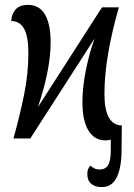

<svg xmlns="http://www.w3.org/2000/svg" viewBox="-20 -566 547 785"><path d="M337 145Q337 125 349 111Q359 119 367 123Q375 127 387 127Q411 127 422 109Q433 91 433 49V5Q423 8 411 8Q366 8 341.5 -32.5Q317 -73 317 -148Q317 -209 331 -279Q345 -349 367 -409L104 0H35Q61 -93 78.5 -179Q96 -265 96 -348Q96 -419 78 -449.5Q60 -480 26 -480Q27 -508 43.5 -527Q60 -546 94 -546Q141 -546 164 -506.5Q187 -467 187 -393Q187 -282 135 -128L397 -536H466Q407 -331 407 -182Q407 -55 478 -53L477 48Q477 118 457.5 158.5Q438 199 396 199Q369 199 353 185.5Q337 172 337 145Z"/></svg>

Font: Noto Serif Cond
Style: Regular
Weight: 400
Width: 3
Designer: Monotype Design Team
Foundry: Monotype Imaging Inc.
Version: Version 1.001